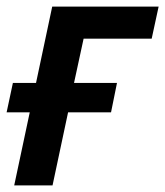

<svg xmlns="http://www.w3.org/2000/svg" viewBox="-20 -561 500 581"><path d="M23 0 70 -221H0L19 -310H89L138 -541H460L439 -444H233L204 -310H334L316 -221H186L139 0Z"/></svg>

Font: Noto Sans UI Medium
Style: Italic
Weight: 500
Italic angle: -12°
Designer: Monotype Design Team
Foundry: Monotype Imaging Inc.
Version: Version 1.901